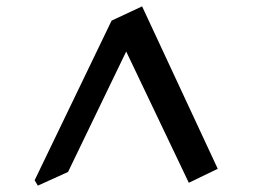

<svg xmlns="http://www.w3.org/2000/svg" viewBox="-20 -975 801 604"><path d="M99 -391 89 -408 331 -910 427 -955 665 -444 574 -400 377 -813 194 -434Z"/></svg>

Font: Joscelyn
Style: Regular
Weight: 400
Designer: Peter S. Baker
Version: Version 1.012